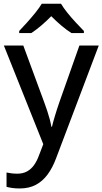

<svg xmlns="http://www.w3.org/2000/svg" viewBox="-20 -786 558 1046"><path d="M1 -538.1H106.9L221.2 -228Q230 -204.1 237.5 -181.4Q245.1 -158.7 250.7 -137.5Q256.3 -116.2 259.8 -95.7H263.2Q269 -120.6 279.8 -156.2Q290.5 -191.9 303.2 -228.5L412.6 -538.1H518.1L285.6 76.2Q266.6 127.4 239.5 164.3Q212.4 201.2 175.3 220.9Q138.2 240.7 87.4 240.7Q64 240.7 46.1 238Q28.3 235.4 15.6 231.9V153.8Q26.4 156.2 41.7 158.2Q57.1 160.2 73.7 160.2Q104.5 160.2 126.7 148.2Q148.9 136.2 164.8 114.3Q180.7 92.3 191.4 63L215.8 -0.5ZM312.5 -765.6Q325.2 -743.7 347.4 -716.1Q369.6 -688.5 394 -662.4Q418.5 -636.2 437 -617.2V-606H369.1Q342.8 -622.6 314.2 -646.7Q285.6 -670.9 259.3 -697.8Q232.9 -670.9 205.1 -647.2Q177.2 -623.5 150.9 -606H84.5V-617.2Q103 -636.7 126.7 -662.8Q150.4 -689 172.4 -716.3Q194.3 -743.7 207.5 -765.6Z"/></svg>

Font: Open Sans Medium
Style: Regular
Weight: 500
Designer: Monotype Design Team
Foundry: Monotype Imaging Inc.
Version: Version 3.000